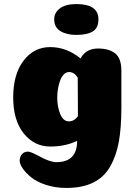

<svg xmlns="http://www.w3.org/2000/svg" viewBox="-20 -716 664 946"><path d="M228 6Q149 6 97 -58.5Q45 -123 45 -236Q45 -350 96 -417Q147 -484 227 -484Q308 -484 377 -428Q403 -477 463 -477Q517 -477 547.5 -453Q578 -429 578 -367V-184Q578 -87 565.5 -17.5Q553 52 522.5 105Q492 158 438.5 184Q385 210 307 210Q253 210 207 195Q161 180 134 158Q107 136 92 114Q77 92 77 76Q77 57 88 44Q99 31 119 31Q131 31 179.5 57Q228 83 258 83Q360 83 360 -22Q302 6 228 6ZM364 -144 363 -333Q346 -361 320 -361Q306 -361 295 -350Q284 -339 277 -321Q270 -303 266 -280.5Q262 -258 262 -236Q262 -189 277 -153.5Q292 -118 319 -118Q346 -118 364 -144ZM247 -621Q247 -654 275.5 -675Q304 -696 356 -696Q465 -696 465 -621Q465 -578 437 -561Q409 -544 356 -544Q309 -544 278 -562.5Q247 -581 247 -621Z"/></svg>

Font: Coiny
Style: Regular
Weight: 400
Version: Version 001.001